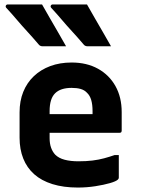

<svg xmlns="http://www.w3.org/2000/svg" viewBox="-20 -831 640 863"><path d="M302 -550Q370 -550 420.5 -522Q471 -494 499 -444Q527 -394 527 -327V-244Q527 -241 526 -238.5Q525 -236 522.5 -235Q520 -234 517 -234H287Q270 -234 252.5 -234Q235 -234 218 -234H177L174 -318H396Q396 -322 396 -325Q396 -328 396 -332Q396 -361 390 -381.5Q384 -402 371 -414Q360 -426 343 -431Q326 -436 302 -436Q252 -436 227.5 -411.5Q203 -387 203 -332V-210Q203 -186 209.5 -167.5Q216 -149 228 -136Q244 -120 270.5 -113Q297 -106 332 -106Q368 -106 396 -109.5Q424 -113 448 -119.5Q472 -126 495 -134H514Q514 -109 514 -83.5Q514 -58 514 -32Q514 -30 513 -28Q512 -26 510 -24Q502 -16 474.5 -8Q447 0 408.5 6Q370 12 330 12Q265 12 215.5 -3.5Q166 -19 133.5 -48Q101 -77 84.5 -118.5Q68 -160 68 -212V-326Q68 -377 84.5 -418Q101 -459 132 -488.5Q163 -518 206 -534Q249 -550 302 -550ZM169 -811Q187 -780 205 -748Q223 -716 241.5 -685Q260 -654 277 -623Q252 -623 226 -623Q200 -623 171 -623Q165 -623 160.5 -625.5Q156 -628 154 -631Q125 -665 101 -691Q77 -717 55.5 -742.5Q34 -768 8 -796Q4 -801 6.5 -806Q9 -811 15 -811Q43 -811 67 -811Q91 -811 115.5 -811Q140 -811 169 -811ZM371 -811Q389 -780 407 -748Q425 -716 443.5 -685Q462 -654 479 -623Q454 -623 428 -623Q402 -623 373 -623Q367 -623 362.5 -625.5Q358 -628 356 -631Q327 -665 303 -691Q279 -717 257.5 -742.5Q236 -768 210 -796Q206 -801 208.5 -806Q211 -811 217 -811Q245 -811 269 -811Q293 -811 317.5 -811Q342 -811 371 -811Z"/></svg>

Font: Recursive Monospace
Style: Bold
Weight: 700
Version: Version 1.047